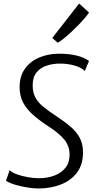

<svg xmlns="http://www.w3.org/2000/svg" viewBox="-20 -1059 550 1087"><path d="M197 8Q175 8 147.8 4.2Q120.5 0.5 93.5 -5.8Q66.5 -12 45.2 -20Q24 -28 14 -36L35 -96Q45 -83.5 73.2 -73Q101.5 -62.5 136 -56.2Q170.5 -50 199 -50Q247.5 -50 287.2 -64.8Q327 -79.5 350.5 -109Q374 -138.5 374 -183Q374 -231 345 -267.5Q316 -304 255 -343Q204.5 -376 167.8 -408.2Q131 -440.5 111 -478.2Q91 -516 91 -566Q91 -628 121.2 -670Q151.5 -712 202.5 -733.5Q253.5 -755 315 -755Q370 -755 412.5 -744.8Q455 -734.5 484 -714L460 -657Q440 -677.5 401 -688.2Q362 -699 320 -699Q279.5 -699 244.2 -687.5Q209 -676 187 -649Q165 -622 165 -576Q165 -535 180.5 -506.5Q196 -478 225.8 -454Q255.5 -430 298 -402Q346 -370.5 380 -341.2Q414 -312 432 -277.5Q450 -243 450 -196Q450 -127 415.8 -81.8Q381.5 -36.5 324 -14.2Q266.5 8 197 8ZM307 -817 276 -844 428 -1039 484 -988Q476 -975.5 460.2 -957Q444.5 -938.5 424 -917.5Q403.5 -896.5 382 -876.5Q360.5 -856.5 340.8 -840.8Q321 -825 307 -817Z"/></svg>

Font: Merriweather Sans Variable Regular
Style: Italic
Weight: 300
Italic angle: -8°
Designer: Eben Sorkin
Foundry: Eben Sorkin
Version: Version 2.001